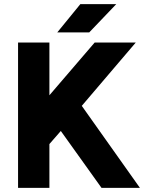

<svg xmlns="http://www.w3.org/2000/svg" viewBox="-20 -905 703 925"><path d="M67 0H218V-211L273 -274L469 0H654L374 -395L634 -700H436L218 -446V-700H67ZM256 -749H410L540 -885H367Z"/></svg>

Font: Unageo
Style: ExtraBold
Weight: 800
Designer: Richard Sepsi
Foundry: Richard Sepsi
Version: Version 2.000